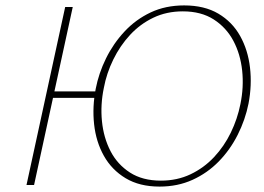

<svg xmlns="http://www.w3.org/2000/svg" viewBox="-20 -684 978 710"><path d="M570 6Q496 6 444.5 -25Q393 -56 364 -108Q335 -160 328 -224.5Q321 -289 334 -356Q345 -413 372 -468Q399 -523 440.5 -567.5Q482 -612 537 -638Q592 -664 661 -664Q736 -664 787.5 -633.5Q839 -603 868 -551Q897 -499 904.5 -434Q912 -369 899 -301Q887 -241 859 -185.5Q831 -130 789 -87Q747 -44 692 -19Q637 6 570 6ZM78 0 221 -658H249L106 0ZM159 -322 164 -346H347L342 -322ZM575 -16Q635 -16 684.5 -39.5Q734 -63 771.5 -103Q809 -143 833.5 -193.5Q858 -244 869 -299Q882 -362 875.5 -423Q869 -484 843 -533Q817 -582 770.5 -612Q724 -642 656 -642Q596 -642 547 -618.5Q498 -595 461 -555Q424 -515 399 -464Q374 -413 364 -359Q351 -297 357 -236Q363 -175 388.5 -125.5Q414 -76 460.5 -46Q507 -16 575 -16Z"/></svg>

Font: Ysabeau Infant Thin
Style: Italic
Weight: 250
Italic angle: -12°
Designer: Christian Thalmann (Catharsis Fonts)
Version: Version 2.001;gftools[0.9.30]; featfreeze: ss01,ss02,lnum